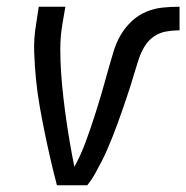

<svg xmlns="http://www.w3.org/2000/svg" viewBox="-20 -550 553 570"><path d="M149 0Q139 -38 130 -77Q121 -116 113 -155Q105 -194 98 -233.5Q91 -273 87 -313Q83 -353 81.5 -394.5Q80 -436 87 -477L95 -530H174L165 -477Q159 -441 159 -404.5Q159 -368 161.5 -332.5Q164 -297 168 -262Q172 -227 177 -192.5Q182 -158 188 -123Q194 -88 201 -54Q201 -54 201 -54Q201 -54 201 -54V-55Q220 -90 233.5 -126.5Q247 -163 259 -200Q271 -237 282 -274.5Q293 -312 303 -349Q310 -374 317.5 -398.5Q325 -423 338 -445.5Q351 -468 370.5 -486.5Q390 -505 414 -515Q438 -525 463 -527.5Q488 -530 513 -530V-460Q493 -460 473 -456.5Q453 -453 436 -441Q419 -429 408.5 -411Q398 -393 391.5 -373.5Q385 -354 379.5 -335Q374 -316 368 -297Q362 -278 355.5 -259Q349 -240 342.5 -221Q336 -202 329 -183Q322 -164 314.5 -145Q307 -126 299 -107.5Q291 -89 281.5 -70.5Q272 -52 262 -34Q252 -16 239 0Z"/></svg>

Font: Iosevka Curly Oblique
Style: Regular
Weight: 400
Italic angle: -9°
Monospace: yes
Designer: Belleve Invis
Foundry: Belleve Invis
Version: Version 11.1.0; ttfautohint (v1.8.3)